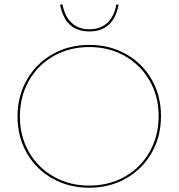

<svg xmlns="http://www.w3.org/2000/svg" viewBox="-20 -873 835 898"><path d="M261 -851 272 -853Q283 -796 315 -766Q347 -736 398 -736Q449 -736 481.5 -765.5Q514 -795 524 -852L535 -851Q511 -726 398 -726Q285 -726 261 -851ZM62 -328Q62 -423 105.5 -499.5Q149 -576 225.5 -619.5Q302 -663 398 -663Q493 -663 569.5 -620Q646 -577 689.5 -501Q733 -425 733 -330Q733 -235 689.5 -158.5Q646 -82 569.5 -38.5Q493 5 397 5Q302 5 225.5 -38Q149 -81 105.5 -157Q62 -233 62 -328ZM722 -330Q722 -422 680 -495.5Q638 -569 564 -611Q490 -653 398 -653Q305 -653 231 -611Q157 -569 115 -495Q73 -421 73 -328Q73 -236 115 -162.5Q157 -89 231 -47Q305 -5 397 -5Q490 -5 564 -47Q638 -89 680 -163Q722 -237 722 -330Z"/></svg>

Font: Ysabeau Infant Hairline
Style: Regular
Weight: 100
Designer: Christian Thalmann (Catharsis Fonts)
Version: Version 0.003